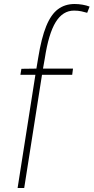

<svg xmlns="http://www.w3.org/2000/svg" viewBox="-20 -730 468 960"><path d="M190 -356 101 210H68L157 -356H82L87 -386L162 -387L171 -441Q187 -540 211 -599Q235 -658 270 -684Q305 -710 353 -710Q373 -710 393 -706.5Q413 -703 428 -697L416 -666Q403 -670 386.5 -673.5Q370 -677 350 -677Q294 -677 258.5 -619.5Q223 -562 204 -438L195 -387H345L341 -356Z"/></svg>

Font: Georama SemiCondensed ExtraLight
Style: Italic
Weight: 200
Width: 4
Italic angle: -9°
Designer: Jean-Baptiste Levee
Foundry: Production Type
Version: Version 1.000